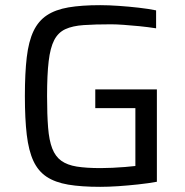

<svg xmlns="http://www.w3.org/2000/svg" viewBox="-20 -716 716 744"><path d="M368.2 8Q295 8 244.2 -0.6Q193.3 -9.3 160.4 -31.2Q127.6 -53.1 109.3 -92.6Q91 -132.2 83.7 -193.8Q76.4 -255.4 76.4 -344Q76.4 -432.6 83.7 -494.2Q91 -555.8 109.8 -595.4Q128.6 -634.9 161.7 -656.8Q194.8 -678.7 245.4 -687.4Q296 -696 368.2 -696Q401.7 -696 440.7 -693.2Q479.7 -690.5 517.4 -686.2Q555.1 -681.9 584.9 -675.8V-606.3Q552.6 -611.3 519.6 -614.6Q486.6 -617.8 458.3 -619.8Q430 -621.8 410.2 -621.8Q348 -621.8 304.7 -618.8Q261.3 -615.9 233.3 -603Q205.3 -590.1 190 -560.5Q174.7 -530.8 168.6 -478.7Q162.4 -426.5 162.4 -344Q162.4 -271.3 166.4 -221.7Q170.3 -172 182.4 -140.8Q194.5 -109.6 217.4 -93.1Q240.4 -76.5 277.6 -70.5Q314.8 -64.6 369.9 -64.6Q390.7 -64.6 415.8 -65.8Q441 -67 464.8 -68.9Q488.6 -70.9 504.6 -72.8V-297.1H349.2V-369.6H587.9V-11.7Q554.8 -5.6 515.4 -1.4Q476 2.9 437.6 5.5Q399.3 8 368.2 8Z"/></svg>

Font: Saira Thin
Style: Regular
Weight: 100
Designer: Hector Gatti with collaboration of the Omnibus-Type team
Foundry: Omnibus-Type
Version: Version 1.101